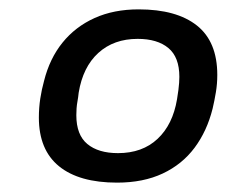

<svg xmlns="http://www.w3.org/2000/svg" viewBox="-20 -719 484 410"><path d="M230 -329Q149 -329 106 -364Q63 -399 63 -468Q63 -489 66 -508.5Q69 -528 74 -546Q86 -594 113.5 -628Q141 -662 182 -680.5Q223 -699 276 -699Q357 -699 400.5 -664.5Q444 -630 444 -559Q444 -540 441 -522Q438 -504 434 -487Q422 -439 395.5 -403.5Q369 -368 327.5 -348.5Q286 -329 230 -329ZM232 -392Q284 -392 316.5 -422.5Q349 -453 358 -507Q360 -519 361 -527Q362 -535 362.5 -542Q363 -549 363 -555Q363 -597 339.5 -616.5Q316 -636 274 -636Q223 -636 190 -606Q157 -576 148 -521Q147 -511 145.5 -503Q144 -495 143.5 -487.5Q143 -480 143 -473Q143 -431 166.5 -411.5Q190 -392 232 -392Z"/></svg>

Font: Archivo SemiExpanded Medium
Style: Italic
Weight: 500
Width: 6
Italic angle: -10°
Designer: Hector Gatti
Foundry: Omnibus-Type
Version: Version 2.001